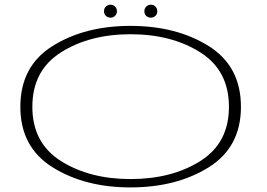

<svg xmlns="http://www.w3.org/2000/svg" viewBox="-20 -792 1133 816"><path d="M534.5 4.5Q730 4.5 867 -81Q1004 -166.5 1004 -338Q1004 -510.5 867 -596.2Q730 -682 534.5 -682Q339.5 -682 203 -596.2Q66.5 -510.5 66.5 -338Q66.5 -166.5 203.5 -81Q340.5 4.5 534.5 4.5ZM534.5 -31Q361 -31 239.2 -107.5Q117.5 -184 117.5 -338Q117.5 -492.5 239.2 -569.5Q361 -646.5 534.5 -646.5Q709.5 -646.5 831.2 -569.5Q953 -492.5 953 -338Q953 -184 831.2 -107.5Q709.5 -31 534.5 -31ZM450 -717Q461 -717 469 -724.8Q477 -732.5 477 -744Q477 -756 469 -764Q461 -772 450 -772Q438 -772 430 -764Q422 -756 422 -744Q422 -732.5 430 -724.8Q438 -717 450 -717ZM620.5 -717Q633 -717 640.8 -724.8Q648.5 -732.5 648.5 -744Q648.5 -756 640.8 -764Q633 -772 620.5 -772Q609.5 -772 601.5 -764Q593.5 -756 593.5 -744Q593.5 -732.5 601.2 -724.8Q609 -717 620.5 -717Z"/></svg>

Font: Anybody ExtraExpanded ExtraLight
Style: Regular
Weight: 250
Width: 8
Version: Version 1.113;gftools[0.9.25]